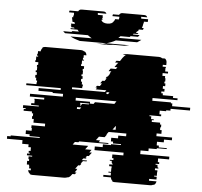

<svg xmlns="http://www.w3.org/2000/svg" viewBox="-135 -983 1099 1045"><g transform="rotate(5 414.5 -460.0)"><path d="M775 -409H740V-389H750V-379H687V-374H697V-359H712V-354H702V-344H748V-334H755V-319H751V-304H760V-284H734V-269H820V-254H777V-239H740V-219H752V-209H796V-204H742V-199H698V-184H655V-164H814V-149H754V-129H762V-119H743V-114H754V-104H756V-99H760V-94H742V-84H756V-74H755V-54H741V-49H755V-34H715V-24H756Q754 -10 744 -4H739Q734 0 724 0H528Q519 0 514 -4H519Q509 -10 507 -24H465V-34H505V-49H491V-54H505V-74H506V-84H492V-94H510V-99H506V-104H504V-114H493V-119H512V-129H504V-149H564V-164H405V-184H448V-199H492V-204H546V-209H502V-219H490V-239H527V-254H570V-269H473L462 -254H465L454 -239H423L408 -219H431L424 -209H479L475 -204H318L314 -199H295L284 -184H369L354 -164H389L378 -149H392L377 -129H367L360 -119H366L363 -114H349L341 -104H370L367 -99H348L336 -84H341L333 -74H324L309 -54H321L317 -49H319L308 -34H318L310 -24H297L296 -23Q292 -17 287.5 -12Q283 -7 276 -4H273Q269 -3 264 -1.5Q259 0 252 0H79Q70 0 65 -4H68Q57 -10 55 -24H69V-34H59V-49H57V-54H45V-74H55V-84H51V-99H70V-104H41V-114H55V-119H49V-129H59V-149H45V-164H10V-184H-75V-199H-56V-204H102V-209H46V-219H24V-239H55V-254H52V-269H125V-284H61V-304H51V-319H55V-334H48V-344H2V-354H12V-359H-3V-374H82V-379H40V-389H57V-409H55V-414H108V-424H29V-439H208V-454H151V-459H73V-474H193V-484H4V-494H59V-504H61V-514H55V-529H49V-544H56V-559H49V-569H55V-589H53V-599H59V-614H42V-624H45V-644H55V-649H49V-659H52V-674H66Q68 -687 76 -694H72Q80 -700 89 -700H285Q295 -700 302 -694H306Q316 -686 316 -674H302V-659H299V-649H305V-644H295V-624H292V-614H309V-599H303V-589H305V-569H299V-559H306V-544H299V-529H305V-514H311V-504H309V-494H254V-484H434L441 -494H383L390 -504H381L388 -514H404L414 -529H404L415 -544H427L437 -559H431L438 -569H442L452 -584H451L454 -589H452L459 -599H444L454 -614H483L490 -624H474L488 -644H489L493 -649H475L482 -659H501L513 -677Q517 -682 521 -686.5Q525 -691 530 -694H513Q524 -700 538 -700H711Q721 -700 728 -694H744Q754 -686 754 -674V-659H735V-649H753V-644H751V-624H767V-614H738V-599H753V-589H755V-584H756V-569H752V-559H758V-544H746V-529H756V-514H740V-504H749V-494H806V-484H831V-474H695V-459H797V-454H805V-439H904V-424H798V-414H775ZM459 -484H443V-474H452ZM279 -439V-424H358V-414H378L385 -424H491L501 -439ZM316 -409H352L355 -414H305V-409H307V-395ZM306 -379 313 -389H290V-379ZM510 -284V-304H508L493 -284ZM610 -874Q609 -869 608.5 -864Q608 -859 606 -854L604 -849H614Q613 -847 612.5 -844Q612 -841 610 -839H588Q587 -837 586.5 -834Q586 -831 584 -829H580L574 -819H588Q585 -816 584 -814H562Q561 -812 558 -809H595Q591 -803 587 -799H547L542 -794H492Q490 -792 487 -789Q484 -786 481 -784H607Q602 -780 596.5 -776.5Q591 -773 585 -769H469Q446 -756 418 -749H544Q537 -748 530.5 -746.5Q524 -745 517 -744H458Q437 -741 412 -741Q387 -741 366 -744H425Q418 -745 411.5 -746.5Q405 -748 398 -749H273Q258 -753 245 -758Q232 -763 221 -769H337Q331 -773 325.5 -776.5Q320 -780 315 -784H190Q187 -786 184 -789Q181 -792 179 -794H229L224 -799H264Q260 -805 256 -809H220Q219 -811 216 -814H239L236 -819H222Q221 -821 220 -824Q219 -827 217 -829H221L217 -839H239L235 -849H225Q225 -851 224.5 -852Q224 -853 224 -854Q223 -859 222 -864Q221 -869 220 -874H227L226 -884H230Q229 -888 229 -891.5Q229 -895 229 -899H202V-901Q202 -905 204 -909H251Q253 -914 257.5 -917Q262 -920 269 -920H388Q401 -920 405 -909H358Q359 -907 359 -901V-899H386Q386 -895 386 -891.5Q386 -888 387 -884H384L387 -874H380Q388 -856 415 -856Q442 -856 450 -874H451Q453 -878 455 -884H475Q476 -888 476.5 -891.5Q477 -895 477 -899H439V-901Q439 -905 441 -909H474Q480 -920 492 -920H611Q624 -920 628 -909H594Q596 -905 596 -901V-899H634Q634 -895 633.5 -891.5Q633 -888 633 -884H612Q612 -882 612 -879Q612 -876 611 -874Z"/></g></svg>

Font: Rubik Glitch
Style: Regular
Weight: 400
Designer: Hubert and Fischer, NaN
Foundry: Hubert and Fischer, NaN
Version: Version 2.200